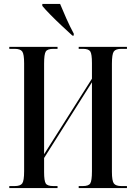

<svg xmlns="http://www.w3.org/2000/svg" viewBox="-20 -951 687 971"><path d="M27 0V-10H54Q83 -10 92.5 -23.5Q102 -37 102 -85V-631Q102 -677 92.5 -690.5Q83 -704 54 -704H27V-714H271V-704H250Q220 -704 211.5 -690.5Q203 -677 203 -629V-171L445 -553V-632Q445 -678 436.5 -691Q428 -704 399 -704H378V-714H622V-704H594Q565 -704 555.5 -690.5Q546 -677 546 -629V-82Q546 -36 556 -23Q566 -10 594 -10H622V0H378V-10H399Q428 -10 436.5 -23.5Q445 -37 445 -85V-535L203 -152V-81Q203 -36 211.5 -23Q220 -10 250 -10H271V0ZM346 -771Q323 -792 292.5 -820.5Q262 -849 235 -876.5Q208 -904 194 -921V-931H284Q298 -897 315.5 -857.5Q333 -818 353 -781V-771Z"/></svg>

Font: Noto Serif Display ExtraCondensed Medium
Style: Regular
Weight: 500
Width: 2
Designer: Monotype Design Team
Foundry: Monotype Imaging Inc.
Version: Version 2.009